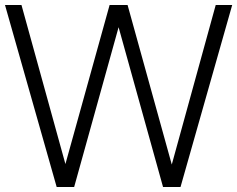

<svg xmlns="http://www.w3.org/2000/svg" viewBox="-20 -749 950 769"><path d="M207 0 0 -729H66L242 -92L419 -729H491L668 -90L844 -729H910L703 0H633L455 -640L277 0Z"/></svg>

Font: BDO Grotesk Light
Style: Regular
Weight: 300
Designer: Deni Anggara
Foundry: Lokal Container
Version: Version 2.000